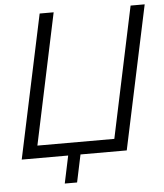

<svg xmlns="http://www.w3.org/2000/svg" viewBox="-57 -760 810 947"><g transform="rotate(-5 348.0 -287.0)"><path d="M225.1 136.2 253.9 0H23.9L174.8 -710H244.1L106.9 -62H487.8L625 -710H694.8L543.9 0H314.9L286.1 136.2Z"/></g></svg>

Font: Rawline
Style: Italic
Weight: 400
Italic angle: -12°
Designer: Matt McInerney, Pablo Impallari, Rodrigo Fuenzalida
Foundry: Matt McInerney, Pablo Impallari, Rodrigo Fuenzalida
Version: Version 4.020;PS 004.020;hotconv 1.0.88;makeotf.lib2.5.64775